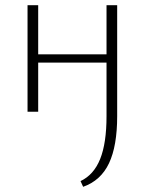

<svg xmlns="http://www.w3.org/2000/svg" viewBox="-20 -430 557 739"><path d="M300 289 290 267Q341 243 365.5 182Q390 121 390 17V-410H431V17Q431 132 399.5 198.5Q368 265 300 289ZM86 0V-410H127V0ZM105 -189V-221H411V-189Z"/></svg>

Font: Ysabeau ExtraLight
Style: Regular
Weight: 250
Designer: Christian Thalmann (Catharsis Fonts)
Version: Version 2.002